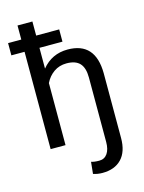

<svg xmlns="http://www.w3.org/2000/svg" viewBox="-152 -831 841 1125"><g transform="rotate(-15 269.0 -268.5)"><path d="M298.3 -590.3H158.7V-464.4Q218.8 -538.1 314.9 -538.1Q482.4 -538.1 483.9 -349.1V43.5Q483.9 126.5 442.4 169.9Q400.9 213.4 326.7 213.4Q296.9 213.4 270.5 204.6L277.8 132.8Q294.9 139.2 326.7 139.2Q358.4 139.2 376 113.8Q393.6 88.4 393.6 43.5V-347.2Q393.6 -405.8 367.9 -433.6Q342.3 -461.4 287.6 -461.4Q243.7 -461.4 210.4 -438Q177.2 -414.6 158.7 -376.5V0H68.4V-590.3H-11.7V-664.6H68.4V-750H158.7V-664.6H298.3Z"/></g></svg>

Font: APIMedia Roboto
Style: Regular
Weight: 400
Designer: Google
Version: Version 2.137; 2017